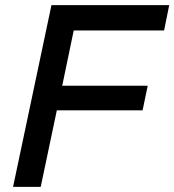

<svg xmlns="http://www.w3.org/2000/svg" viewBox="-20 -730 681 750"><path d="M31 0 181 -710H641L621 -611H268L223 -395H557L537 -299H202L139 0Z"/></svg>

Font: Geist Medium
Style: Italic
Weight: 500
Italic angle: -12°
Designer: Basement.studio, Andrés Briganti, Mateo Zaragoza
Foundry: Basement.studio, Vercel, Andrés Briganti, Guido Ferreyra, Mateo Zaragoza
Version: Version 1.500; ttfautohint (v1.8.4.7-5d5b)